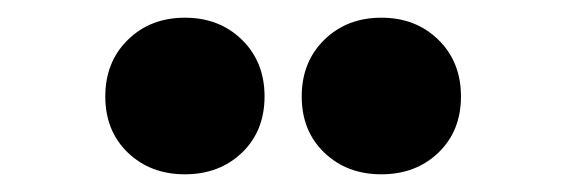

<svg xmlns="http://www.w3.org/2000/svg" viewBox="-20 -796 640 217"><path d="M99 -687Q99 -726 124.5 -751Q150 -776 189 -776Q228 -776 253.5 -751Q279 -726 279 -687Q279 -648 253.5 -623.5Q228 -599 189 -599Q150 -599 124.5 -623.5Q99 -648 99 -687ZM321 -687Q321 -726 346.5 -751Q372 -776 411 -776Q450 -776 475.5 -751Q501 -726 501 -687Q501 -648 475.5 -623.5Q450 -599 411 -599Q372 -599 346.5 -623.5Q321 -648 321 -687Z"/></svg>

Font: CMG Sans Black
Style: Regular
Weight: 900
Designer: Julieta Ulanovsky
Foundry: Julieta Ulanovsky
Version: Version 7.200